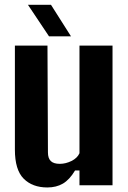

<svg xmlns="http://www.w3.org/2000/svg" viewBox="-20 -796 551 825"><path d="M183.5 9.5Q119.5 9.5 81.8 -28.2Q44 -66 44 -153V-600H184L186 -141Q186 -116 198.2 -104Q210.5 -92 237 -92Q262 -92 287 -104.2Q312 -116.5 321.5 -137.5V-600H463.5V0H321.5V-63.5H302.5Q279 -24 250.5 -7.2Q222 9.5 183.5 9.5ZM190.5 -640 100 -775.5H199L285 -640Z"/></svg>

Font: Big Shoulders Thin ExtraBold
Style: Regular
Weight: 800
Version: Version 2.002